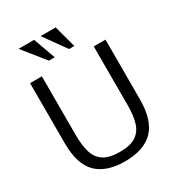

<svg xmlns="http://www.w3.org/2000/svg" viewBox="-220 -1068 1106 1210"><g transform="rotate(-30 333.0 -463.0)"><path d="M331.1 11.7Q197.3 11.7 127.9 -56.6Q58.6 -125 58.6 -279.3V-714.8H144.5V-285.2Q144.5 -212.9 159.9 -161.6Q175.3 -110.4 216.3 -83.3Q257.3 -56.2 334 -56.2Q410.2 -56.2 450.9 -83.5Q491.7 -110.8 506.8 -162.1Q522 -213.4 522 -285.2V-714.8H607.4V-282.7Q607.4 -128.9 538.8 -58.6Q470.2 11.7 331.1 11.7ZM232.4 -778.3 104 -938.5H217.3L274.9 -778.3ZM378.9 -778.3 264.2 -938.5H374L417.5 -778.3Z"/></g></svg>

Font: Pontano Sans
Style: Regular
Weight: 400
Designer: Vernon Adams
Foundry: Vernon Adams
Version: Version 2.001